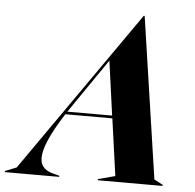

<svg xmlns="http://www.w3.org/2000/svg" viewBox="-138 -789 857 842"><g transform="rotate(5 290.0 -368.0)"><path d="M-36 -25 -86 -5V0H153V-5L134 -10C57 -27 30 -79 156 -276H363L398 -25L323 -5V0H608V-5L570 -25L465 -736H461ZM164 -288 196 -335 328 -527 361 -288Z"/></g></svg>

Font: Nyght Serif Bold Italic
Style: Regular
Weight: 700
Italic angle: -16°
Designer: Maksym Kobuzan
Version: Version 0.410;Glyphs 3.1.2 (3151)